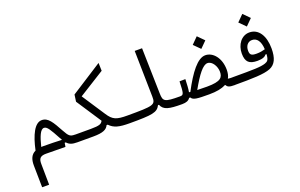

<svg xmlns="http://www.w3.org/2000/svg" viewBox="-112 -1201 3155 2016"><g transform="rotate(-20 1465.0 -193.0)"><path d="M71.3 319.3H149.4L146.5 87.4C145.5 26.4 165 2.4 230 2.4C286.6 2.4 369.6 3.9 446.3 4.9L453.1 -38.1L465.3 -38.6C492.7 -7.8 523.9 2.4 580.1 2.4C603.5 2.4 619.1 -7.8 619.1 -43.9C619.1 -72.3 609.4 -82 585.9 -82C531.7 -82 517.1 -92.3 477.1 -166C415 -278.8 378.4 -344.7 307.6 -344.7C227.5 -344.7 172.9 -229.5 137.7 -65.9C87.4 -43 66.4 4.9 67.4 76.2ZM437.5 -77.1C379.4 -80.1 296.9 -82 227.5 -82C220.2 -82 213.4 -82 207 -81.5C233.9 -189 261.2 -260.3 302.2 -260.3C336.9 -260.3 363.8 -211.4 420.9 -106.4C426.8 -95.7 432.1 -85.9 437.5 -77.1Z M1166 2.4C1180.2 2.4 1195.3 -8.8 1195.3 -45.9C1195.3 -65.4 1187.5 -82 1171.9 -82C1048.8 -82 1009.8 -96.2 955.6 -179.7L787.6 -435.5L1076.7 -616.2L1074.2 -704.6L723.6 -479.5L712.9 -402.8L896 -124C881.8 -92.8 857.9 -81.5 762.2 -81.5H585.9L580.1 2.4H757.8C870.6 2.4 910.6 -20.5 930.2 -62.5H942.9C991.2 -12.2 1047.4 2.4 1166 2.4Z M1166 2.4C1417 2.4 1474.6 -4.9 1509.3 -74.7H1519.5C1546.4 -9.8 1604 2.4 1752 2.4C1780.3 2.4 1794.4 -7.3 1794.4 -42C1794.4 -70.3 1782.7 -82 1757.8 -82C1583.5 -82 1570.3 -94.7 1568.4 -183.6L1556.2 -693.4H1474.1L1483.9 -179.2C1485.4 -86.9 1464.8 -82 1171.9 -82C1152.3 -82 1137.7 -73.7 1137.7 -42C1137.7 -13.2 1147 2.4 1166 2.4Z M2338.4 2.9C2368.2 2.9 2380.4 -12.7 2380.4 -45.4C2380.4 -72.8 2370.6 -81.5 2343.8 -81.5C2325.2 -81.5 2310.1 -82 2293.5 -84.5C2308.6 -110.4 2314.9 -142.1 2314.9 -178.2C2314.9 -309.1 2238.8 -397.5 2153.8 -397.5C2067.4 -397.5 1975.1 -277.3 1875.5 -88.4C1870.6 -89.4 1866.2 -89.8 1861.3 -90.8C1868.2 -126 1870.1 -173.3 1872.6 -233.4L1807.1 -232.4C1802.7 -95.2 1799.3 -82 1757.8 -82L1752 2.4C1797.9 2.4 1825.2 -8.8 1842.3 -34.7H1855C1874 0 1921.4 2.9 2053.7 2.9C2136.7 2.9 2196.3 -8.8 2237.3 -31.2H2247.1C2259.3 -4.9 2281.7 2.9 2338.4 2.9ZM1950.7 -83C2034.7 -232.4 2096.7 -312 2147.5 -312C2201.2 -312 2240.7 -240.7 2240.7 -182.6C2240.7 -120.1 2216.8 -81.1 2060.1 -81.1C2015.1 -81.1 1980 -81.5 1950.7 -83ZM2138.7 -474.1 2209 -544.4 2138.7 -615.2 2068.4 -544.4Z M2335.9 2.4C2539.6 2.4 2664.6 0.5 2738.3 -28.8C2804.7 -56.2 2833.5 -119.6 2833.5 -226.6C2833.5 -366.2 2773.9 -464.4 2670.4 -464.4C2580.6 -464.4 2521 -379.9 2521 -282.7C2521 -188.5 2558.6 -154.3 2651.4 -154.3C2709.5 -154.3 2736.8 -168.5 2752 -188.5L2763.2 -189C2759.8 -125 2744.1 -111.8 2714.4 -101.1C2660.2 -82 2576.2 -82 2359.4 -82C2354 -82 2348.6 -82 2343.3 -82ZM2763.7 -242.7C2734.4 -234.4 2706.1 -228.5 2667.5 -228.5C2608.4 -228.5 2593.3 -243.2 2593.3 -289.6C2593.3 -337.9 2620.1 -379.9 2669.4 -379.9C2722.7 -379.9 2759.3 -335.4 2763.7 -242.7ZM2668.5 -531.2 2738.8 -601.6 2668.5 -672.4 2598.1 -601.6Z"/></g></svg>

Font: Cascadia Mono PL SemiLight
Style: Regular
Weight: 350
Monospace: yes
Designer: Aaron Bell
Foundry: Saja Typeworks
Version: Version 2404.023